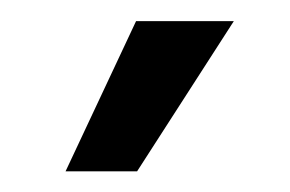

<svg xmlns="http://www.w3.org/2000/svg" viewBox="-20 -748 281 186"><path d="M43.5 -582H112.8L206.5 -727.5H111.8Z"/></svg>

Font: Raveo Display Display
Style: Regular
Weight: 400
Designer: Jakub Foglar, Rasmus Andersson (Inter)
Foundry: Jakubfoglar.com
Version: Version 1.100;Glyphs 3.2.3 (3260)